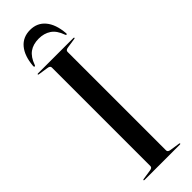

<svg xmlns="http://www.w3.org/2000/svg" viewBox="-290 -881 892 892"><g transform="rotate(-45 156.5 -434.5)"><path d="M208 -26Q208 -15 225.5 -13L272 -6Q277 -5.5 277 -3Q277 0 273 0H40Q36 0 36 -3Q36 -5.5 41 -6L87.5 -13Q105 -15 105 -26V-674Q105 -685 87.5 -687L41 -694Q36 -694.5 36 -697Q36 -700 40 -700H273Q277 -700 277 -697Q277 -694.5 272 -694L225.5 -687Q208 -685 208 -674ZM157 -812Q119.5 -812 95.2 -794.5Q71 -777 57.5 -739Q56 -733.5 52.5 -733.5Q48 -733.5 48.5 -741Q53.5 -802 81.5 -835.5Q109.5 -869 157 -869Q203.5 -869 231.5 -835.5Q259.5 -802 264.5 -741Q265.5 -733.5 261 -733.5Q257.5 -733.5 256 -739Q242 -778.5 216.8 -795.2Q191.5 -812 157 -812Z"/></g></svg>

Font: Fraunces 144pt S000
Style: Regular
Weight: 400
Version: Version 1.000; ttfautohint (v1.8.3)